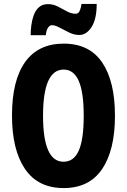

<svg xmlns="http://www.w3.org/2000/svg" viewBox="-20 -947 646 977"><path d="M565 -358Q565 -183 499.5 -86.5Q434 10 304 10Q173 10 107 -87.5Q41 -185 41 -359Q41 -538 108 -631.5Q175 -725 304 -725Q435 -725 500 -629Q565 -533 565 -358ZM199 -358Q199 -124 303 -124Q356 -124 381 -181Q406 -238 406 -358Q406 -478 380.5 -535.5Q355 -593 304 -593Q199 -593 199 -358ZM136 -768Q136 -792 139.5 -819Q143 -846 152 -870.5Q161 -895 178.5 -910.5Q196 -926 224 -926Q251 -926 275 -913.5Q299 -901 321 -889Q343 -877 365 -877Q378 -877 384.5 -890Q391 -903 395 -927H472Q472 -850 446 -809.5Q420 -769 383 -769Q358 -769 332 -781.5Q306 -794 283 -806.5Q260 -819 244 -819Q234 -819 225 -807Q216 -795 213 -768Z"/></svg>

Font: Noto Sans Lao ExtraCondensed ExtraBold
Style: Regular
Weight: 800
Width: 2
Designer: Monotype Design Team
Foundry: Monotype Imaging Inc.
Version: Version 2.003; ttfautohint (v1.8.4.7-5d5b)